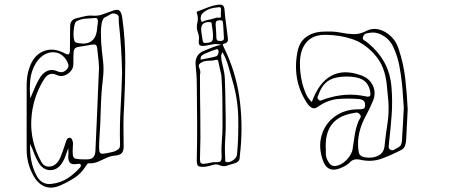

<svg xmlns="http://www.w3.org/2000/svg" viewBox="-20 -666 1980 843"><path d="M245 148Q206 165 175.5 152.5Q145 140 125 102Q97 50 97 -9V-290Q97 -310 99.5 -329.5Q102 -349 109 -368Q127 -423 170.5 -441Q214 -459 266 -431Q280 -424 283.5 -429Q287 -434 287 -444Q287 -470 287.5 -496Q288 -522 288 -548Q287 -579 316 -586Q335 -591 353.5 -595Q372 -599 391 -597Q411 -596 429.5 -602.5Q448 -609 467 -616Q493 -627 503 -620.5Q513 -614 517 -587Q530 -491 530 -395Q530 -299 525 -203Q522 -158 522 -113Q522 -68 523 -23Q523 -4 515 5.5Q507 15 487 17Q467 18 448 27Q429 36 410.5 44Q392 52 370 51Q365 51 361.5 56Q358 61 355 66Q335 97 306 115.5Q277 134 245 148ZM516 -346Q515 -401 511.5 -455.5Q508 -510 502 -564Q501 -575 501.5 -588Q502 -601 488 -605Q475 -610 463.5 -602.5Q452 -595 441 -590Q434 -586 431.5 -580Q429 -574 427 -567Q423 -546 423 -524.5Q423 -503 424 -482Q427 -442 432 -402Q437 -362 432 -322Q424 -254 422.5 -186.5Q421 -119 416 -51Q414 -17 416 -3.5Q418 10 432 9Q446 8 479 0Q493 -5 500.5 -11.5Q508 -18 507 -34Q505 -112 509.5 -190Q514 -268 516 -346ZM407 -549Q408 -551 408.5 -557.5Q409 -564 410 -571Q410 -577 407.5 -582.5Q405 -588 398 -587Q377 -585 356 -584Q335 -583 315 -572Q310 -569 307 -556Q304 -543 303 -527Q302 -511 304 -498Q306 -485 310 -481Q312 -480 315.5 -479Q319 -478 322 -477Q404 -462 407 -549ZM414 -352Q416 -369 413 -396Q410 -423 407 -452Q406 -465 401 -468.5Q396 -472 383 -470Q352 -464 335 -462Q318 -460 311 -455Q304 -450 303 -434Q302 -418 302 -383Q302 -367 290.5 -353.5Q279 -340 262.5 -334.5Q246 -329 231 -336Q212 -345 198 -340Q184 -335 174 -319Q123 -238 117.5 -141.5Q112 -45 161 44Q172 65 194 65.5Q216 66 232 47Q240 37 245 25.5Q250 14 254 2Q258 -10 262.5 -22.5Q267 -35 271 -48Q273 -53 276.5 -57.5Q280 -62 287 -61Q293 -60 295.5 -55Q298 -50 299 -45Q302 -37 300 -26Q298 4 300 16.5Q302 29 314.5 31.5Q327 34 358 34Q381 34 389.5 24.5Q398 15 399 -4Q403 -87 406.5 -172Q410 -257 414 -352ZM113 -234Q125 -263 135 -286Q145 -309 158 -329Q172 -349 191 -356Q210 -363 232 -353Q246 -347 256 -350Q266 -353 274 -362Q283 -373 280 -383Q277 -393 271 -403Q255 -428 230 -434.5Q205 -441 180 -429Q155 -417 137 -388Q117 -354 113 -316.5Q109 -279 113 -234ZM112 -35Q111 5 117.5 39.5Q124 74 141 106Q164 148 209 141Q247 136 276.5 117Q306 98 331 70Q333 68 334.5 64.5Q336 61 335 59Q333 53 328 53Q323 53 318 54Q294 58 286 47Q278 36 280 14Q281 9 280.5 2.5Q280 -4 280 -16Q273 3 268 17.5Q263 32 256 44Q235 81 201 81Q167 81 147 44Q137 27 130 8Q123 -11 112 -35Z M951 -469Q932 -475 914.5 -471.5Q897 -468 880 -465Q865 -463 858 -467Q851 -471 853 -488Q856 -504 849 -523Q841 -544 846.5 -566Q852 -588 844 -609Q842 -615 850 -617Q872 -625 893 -633.5Q914 -642 937 -645Q951 -647 958 -642.5Q965 -638 966 -621Q968 -593 972 -565.5Q976 -538 979 -510Q981 -499 980.5 -488.5Q980 -478 963 -474Q958 -473 958.5 -470Q959 -467 961 -462Q1014 -355 1030.5 -241.5Q1047 -128 1036 -10Q1036 -5 1035 -2Q1034 14 1032 30Q1030 46 1007 52Q991 56 976 61.5Q961 67 943 59Q929 53 913 58.5Q897 64 882 66Q857 68 850 62.5Q843 57 844 32Q846 -50 845.5 -132.5Q845 -215 844 -297Q844 -317 842.5 -338Q841 -359 839 -379Q834 -428 878 -444Q896 -451 914 -458.5Q932 -466 951 -469ZM933 -589Q951 -585 950 -595.5Q949 -606 950 -615Q951 -622 950 -629Q949 -636 938 -634Q919 -633 901.5 -627Q884 -621 870 -608Q863 -602 861.5 -591.5Q860 -581 864 -573Q866 -568 873 -572Q880 -576 886 -577Q897 -579 908.5 -582Q920 -585 933 -589ZM960 -556Q959 -564 958 -571Q957 -578 943 -577Q930 -576 928 -569Q926 -562 927 -553Q928 -540 929 -526.5Q930 -513 930 -499Q931 -490 935.5 -488Q940 -486 947 -486Q955 -486 959.5 -489Q964 -492 963 -502Q962 -516 961.5 -529.5Q961 -543 960 -556ZM865 -519Q868 -496 870 -487Q872 -478 878 -477.5Q884 -477 898 -479Q915 -482 915 -500Q916 -514 914 -528.5Q912 -543 910 -557Q910 -561 909 -565Q908 -569 901 -569Q858 -571 864 -528Q864 -525 864.5 -522.5Q865 -520 865 -519ZM861 -404Q878 -408 893 -410.5Q908 -413 923 -417Q934 -419 937.5 -428Q941 -437 939 -444Q937 -452 929.5 -449.5Q922 -447 916 -445Q906 -441 896.5 -437.5Q887 -434 877 -429Q870 -426 865 -421Q860 -416 861 -404ZM957 -437Q950 -426 951 -417Q952 -408 953 -399Q957 -380 961.5 -361.5Q966 -343 967 -324Q969 -279 969.5 -234.5Q970 -190 971 -145Q972 -101 969 -57.5Q966 -14 969 30Q969 34 968.5 39Q968 44 976 46Q991 47 1005.5 36Q1020 25 1021 10Q1028 -71 1026 -152.5Q1024 -234 1000 -314Q991 -345 982.5 -375.5Q974 -406 957 -437ZM952 -335Q948 -350 945.5 -363.5Q943 -377 940 -390Q939 -395 937.5 -400Q936 -405 928 -403Q911 -399 892 -399Q873 -399 859 -388Q849 -381 855 -367.5Q861 -354 859 -343Q858 -342 858 -340Q858 -246 859.5 -152.5Q861 -59 858 34Q858 45 861.5 49.5Q865 54 878 53Q891 52 903.5 48.5Q916 45 929 46Q946 47 950 39.5Q954 32 953 20Q951 -13 954 -46.5Q957 -80 957 -113Q957 -169 956.5 -224.5Q956 -280 952 -335Z M1770 -186Q1768 -150 1766.5 -116Q1765 -82 1763 -48Q1762 -37 1758.5 -26.5Q1755 -16 1744 -9Q1701 14 1656 30.5Q1611 47 1560 35Q1532 29 1516 47Q1506 57 1493.5 63.5Q1481 70 1467 75Q1418 91 1399 42Q1377 -17 1391.5 -69.5Q1406 -122 1450 -154.5Q1494 -187 1557 -186Q1568 -186 1575.5 -188.5Q1583 -191 1583 -204Q1584 -217 1576.5 -223.5Q1569 -230 1557 -231Q1511 -235 1466 -231.5Q1421 -228 1380 -200Q1363 -187 1352 -191.5Q1341 -196 1331 -209Q1295 -262 1284.5 -319.5Q1274 -377 1286 -438Q1294 -481 1323.5 -503Q1353 -525 1396 -527Q1416 -528 1436 -527.5Q1456 -527 1475 -523Q1504 -517 1532 -516Q1560 -515 1590 -531Q1616 -544 1644.5 -536.5Q1673 -529 1696.5 -506.5Q1720 -484 1730 -452Q1752 -387 1759.5 -319.5Q1767 -252 1770 -186ZM1753 -192Q1751 -215 1749.5 -242Q1748 -269 1745 -297Q1741 -338 1733 -379Q1725 -420 1708 -457Q1695 -488 1667 -506.5Q1639 -525 1612 -523Q1601 -522 1589.5 -519.5Q1578 -517 1574 -504Q1570 -494 1579.5 -488.5Q1589 -483 1596 -477Q1642 -439 1668 -391.5Q1694 -344 1699 -282Q1704 -221 1699.5 -160.5Q1695 -100 1688 -39Q1687 -32 1686.5 -22.5Q1686 -13 1695 -8Q1704 -4 1712.5 -9.5Q1721 -15 1729 -19Q1738 -24 1741.5 -32.5Q1745 -41 1745 -51Q1747 -85 1749 -119Q1751 -153 1753 -192ZM1349 -218Q1380 -304 1435 -333.5Q1490 -363 1566 -335Q1602 -322 1617 -290.5Q1632 -259 1618 -224Q1611 -207 1603 -190.5Q1595 -174 1586 -157Q1570 -128 1561 -97Q1552 -66 1552 -32Q1552 -13 1555.5 4Q1559 21 1584 25Q1618 30 1641.5 17Q1665 4 1668 -22Q1673 -72 1681 -122Q1689 -172 1685 -223Q1682 -260 1678 -296.5Q1674 -333 1661.5 -367Q1649 -401 1620 -432Q1577 -478 1524.5 -495Q1472 -512 1414 -513Q1357 -515 1327.5 -482.5Q1298 -450 1297 -393Q1296 -345 1308 -297Q1314 -276 1322.5 -255.5Q1331 -235 1349 -218ZM1502 -330Q1453 -330 1424.5 -313Q1396 -296 1381 -257Q1378 -250 1375 -242.5Q1372 -235 1378 -229Q1384 -222 1391.5 -225.5Q1399 -229 1406 -231Q1450 -246 1494.5 -249.5Q1539 -253 1585 -243Q1602 -239 1605 -246Q1608 -253 1605 -266Q1598 -300 1573.5 -315Q1549 -330 1502 -330ZM1410 -24Q1411 -9 1410.5 6Q1410 21 1417 36Q1423 49 1432 57Q1441 65 1457 62Q1474 59 1490 46.5Q1506 34 1517 16.5Q1528 -1 1529 -17Q1533 -47 1538 -76.5Q1543 -106 1554 -134Q1558 -142 1562.5 -149.5Q1567 -157 1559 -165Q1552 -173 1542.5 -171.5Q1533 -170 1524 -168Q1409 -146 1410 -24Z"/></svg>

Font: Rock 3D
Style: Regular
Weight: 400
Version: Version 1.000